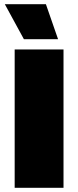

<svg xmlns="http://www.w3.org/2000/svg" viewBox="-20 -896 373 916"><path d="M199 -876 257 -709H94L3 -876ZM283 -660V0H50V-660Z"/></svg>

Font: Elaine Sans Black
Style: Regular
Weight: 900
Designer: Wei Huang
Foundry: Wei Huang
Version: Version 2.001;December 24, 2019;FontCreator 12.0.0.2547 64-b